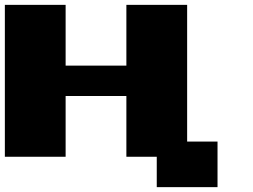

<svg xmlns="http://www.w3.org/2000/svg" viewBox="-20 -645 1040 790"><path d="M625 125H875V-62.5H750V-625H500V-375H250V-625H0V0H250V-250H500V0H625Z"/></svg>

Font: Faithful 32x
Style: Bold
Weight: 400
Foundry: Faithful Resource Pack
Version: Version 1.0; January 27, 2023